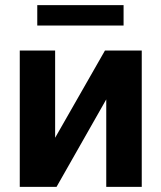

<svg xmlns="http://www.w3.org/2000/svg" viewBox="-20 -727 628 747"><path d="M388.3 -530.3H531.5V0H393.4V-340.3L200 0H56.9V-530.3H194.5V-191ZM460.8 -627.7H125V-707H460.8Z"/></svg>

Font: Pretendard GOV Variable
Style: Regular
Weight: 400
Designer: Base glyphs from Inter by Rasmus Andersson; Hangul glyphs from Noto Sans CJK(Source Han Sans) by Jang Soo-young and Kang
Foundry: Kil Hyung-jin
Version: Version 1.307;Glyphs 3.2 (3192)